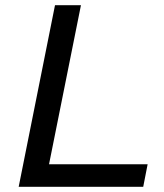

<svg xmlns="http://www.w3.org/2000/svg" viewBox="-20 -720 634 740"><path d="M52 0 192 -700H292L169 -87H549L532 0Z"/></svg>

Font: Montserrat Medium
Style: Italic
Weight: 500
Italic angle: -11.3°
Designer: Julieta Ulanovsky
Foundry: Julieta Ulanovsky
Version: Version 9.000; ttfautohint (v1.8.4.7-5d5b)